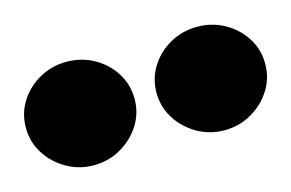

<svg xmlns="http://www.w3.org/2000/svg" viewBox="-85 -875 590 389"><g transform="rotate(-15 210.0 -680.5)"><path d="M73 -572Q42 -572 16 -587Q-10 -602 -25.5 -626.5Q-41 -651 -41 -681Q-41 -711 -25.5 -735.5Q-10 -760 16 -774.5Q42 -789 73 -789Q104 -789 130 -774.5Q156 -760 171.5 -735.5Q187 -711 187 -681Q187 -651 171.5 -626.5Q156 -602 130 -587Q104 -572 73 -572ZM347 -572Q316 -572 290 -587Q264 -602 248.5 -626.5Q233 -651 233 -681Q233 -711 248.5 -735.5Q264 -760 290 -774.5Q316 -789 347 -789Q378 -789 404 -774.5Q430 -760 445.5 -735.5Q461 -711 461 -681Q461 -651 445.5 -626.5Q430 -602 404 -587Q378 -572 347 -572Z"/></g></svg>

Font: REM Black
Style: Regular
Weight: 900
Designer: Octavio Pardo
Foundry: Ashler Design
Version: Version 1.005;gftools[0.9.28]